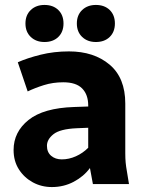

<svg xmlns="http://www.w3.org/2000/svg" viewBox="-20 -745 597 777"><path d="M35 -138Q35 -211 95.5 -259.5Q156 -308 280 -312L337 -314V-318Q337 -362 312.5 -387Q288 -412 236 -412Q194 -412 157.5 -400.5Q121 -389 92 -375L52 -493Q90 -510 144 -523.5Q198 -537 259 -537Q360 -537 423.5 -483.5Q487 -430 487 -326V-125Q487 -104 488.5 -87.5Q490 -71 494 -49L502 0H356L344 -65Q319 -31 278.5 -9.5Q238 12 190 12Q148 12 113 -7Q78 -26 56.5 -59.5Q35 -93 35 -138ZM170 -155Q170 -129 187 -114.5Q204 -100 230 -100Q259 -100 287 -112.5Q315 -125 337 -147V-228L290 -226Q223 -223 196.5 -202Q170 -181 170 -155ZM83 -650Q83 -684 104.5 -704.5Q126 -725 160 -725Q195 -725 216 -704.5Q237 -684 237 -650Q237 -616 216 -595.5Q195 -575 160 -575Q126 -575 104.5 -595.5Q83 -616 83 -650ZM291 -650Q291 -684 312.5 -704.5Q334 -725 368 -725Q403 -725 424 -704.5Q445 -684 445 -650Q445 -616 424 -595.5Q403 -575 368 -575Q334 -575 312.5 -595.5Q291 -616 291 -650Z"/></svg>

Font: Radio Canada
Style: Bold
Weight: 700
Designer: Charles Daoud, Etienne Aubert Bonn, Alexandre Saumier Demers, Jacques Le Bailly
Foundry: Radio-Canada
Version: Version 2.104; ttfautohint (v1.8.4.7-5d5b);gftools[0.9.28.de